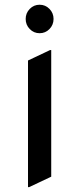

<svg xmlns="http://www.w3.org/2000/svg" viewBox="-20 -767 333 807"><path d="M105 -645Q87.9 -662.6 87.9 -687.3Q87.9 -711.9 105 -729.5Q122.1 -747.1 146.5 -747.1Q170.9 -747.1 188 -729.5Q205.1 -711.9 205.1 -687.3Q205.1 -662.6 188 -645Q170.9 -627.4 146.5 -627.4Q122.1 -627.4 105 -645ZM97.7 19.5V-512.7L190.4 -556.6H195.3V-24.4L102.5 19.5Z"/></svg>

Font: Nova Round
Style: Book
Weight: 400
Version: Version 2.000